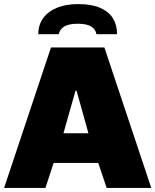

<svg xmlns="http://www.w3.org/2000/svg" viewBox="-25 -918 759 938"><path d="M-5 0 224 -686H485L714 0H496L455 -122H237L197 0ZM285 -267H407L349 -475H344ZM162 -751Q162 -795 185 -828Q208 -861 252 -879.5Q296 -898 357 -898Q423 -898 465 -879.5Q507 -861 527 -828Q547 -795 547 -751H446Q442 -775 420.5 -788.5Q399 -802 355 -802Q311 -802 289 -788.5Q267 -775 262 -751Z"/></svg>

Font: Chivo Medium Black
Style: Regular
Weight: 900
Version: Version 2.002